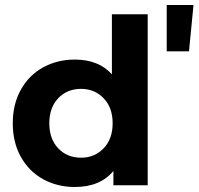

<svg xmlns="http://www.w3.org/2000/svg" viewBox="-20 -740 793 767"><path d="M570 -683V0H433V-57Q380 7 279 7Q209 7 152.5 -24Q96 -55 63.5 -113Q31 -171 31 -247.5Q31 -324 63.5 -382Q96 -440 152.5 -471Q209 -502 279 -502Q374 -502 427 -443V-683ZM304 -385Q248 -385 212.5 -347.5Q177 -310 177 -247.5Q177 -185 212.5 -147.5Q248 -110 304 -110Q358 -110 394 -147.5Q430 -185 430 -247.5Q430 -310 394 -347.5Q358 -385 304 -385ZM646 -720H753L735 -535H646Z"/></svg>

Font: Montserrat Ace
Style: Bold
Weight: 700
Designer: Julieta Ulanovsky
Foundry: Julieta Ulanovsky
Version: Version 1